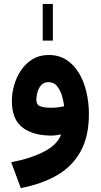

<svg xmlns="http://www.w3.org/2000/svg" viewBox="-20 -684 509 970"><path d="M195.8 -479V-664.1H247.1V-479ZM429.2 -108.4Q429.2 5.9 387 81.5Q344.7 157.2 267.6 201.7Q190.4 246.1 85 266.1L36.6 135.7Q136.2 116.7 203.4 81.5Q270.5 46.4 288.6 -4.9Q276.4 -2.4 263.2 -0.7Q250 1 239.3 1Q146.5 1 93.3 -40Q40 -81.1 40 -174.8Q40 -213.9 51.8 -254.6Q63.5 -295.4 86.9 -329.8Q110.4 -364.3 145 -385.3Q179.7 -406.2 225.6 -406.2Q278.3 -406.2 316.7 -380.9Q355 -355.5 379.9 -313Q404.8 -270.5 417 -217.3Q429.2 -164.1 429.2 -108.4ZM237.3 -139.6Q258.3 -139.6 275.6 -142.1Q293 -144.5 304.2 -147Q301.3 -171.9 293 -200.2Q284.7 -228.5 268.3 -248.8Q252 -269 224.6 -269Q201.2 -269 187.7 -253.4Q174.3 -237.8 168.9 -216.8Q163.6 -195.8 163.6 -180.2Q163.6 -153.8 184.8 -146.7Q206.1 -139.6 237.3 -139.6Z"/></svg>

Font: Vazirmatn UI FD ExtraBold
Style: Regular
Weight: 800
Designer: Saber Rastikerdar
Foundry: Saber Rastikerdar
Version: Version 33.003